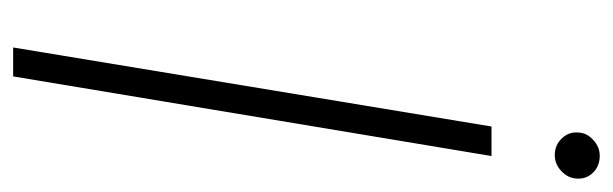

<svg xmlns="http://www.w3.org/2000/svg" viewBox="-340 -592 932 292"><g transform="rotate(90 126.0 -446.0)"><path d="M217.3 -727.5 96.2 0H52.2L172.4 -727.5ZM215.8 -823.7Q200.7 -823.7 190.4 -834.5Q180.2 -845.2 181.6 -859.9Q182.1 -872.6 192.9 -882.3Q203.6 -892.1 216.8 -892.1Q232.9 -892.1 242.9 -881.6Q252.9 -871.1 251.5 -856Q250.5 -843.3 240 -833.5Q229.5 -823.7 215.8 -823.7Z"/></g></svg>

Font: Inter Tight ExtraLight
Style: Italic
Weight: 250
Italic angle: -9.39999°
Designer: Rasmus Andersson
Foundry: rsms
Version: Version 3.004